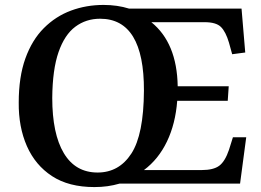

<svg xmlns="http://www.w3.org/2000/svg" viewBox="-20 -745 1057 779"><path d="M56 -329Q56 -433 83 -508Q110 -583 158 -631Q206 -679 268 -702Q330 -725 400 -725Q456 -725 504 -710H960L975 -532L922 -525L909 -572Q896 -616 876.5 -635.5Q857 -655 810 -655H594Q698 -571 701 -395H908L904 -336H699Q692 -243 657.5 -171Q623 -99 564 -55H798Q846 -55 869.5 -72.5Q893 -90 909 -137L925 -188H979L954 0H465Q441 7 416 10.5Q391 14 363 14Q259 14 191 -30.5Q123 -75 89 -152.5Q55 -230 56 -329ZM192 -348Q192 -202 239 -123.5Q286 -45 376 -45Q463 -45 513 -122Q563 -199 564 -377Q565 -669 386 -669Q329 -669 285.5 -636.5Q242 -604 217.5 -533.5Q193 -463 192 -348Z"/></svg>

Font: Literata 36pt SemiBold
Style: Italic
Weight: 600
Italic angle: -2°
Designer: Latin by Veronika Burian and Jose Scaglione. Greek by Irene Vlachou. Cyrillic by Vera Evstafieva
Foundry: TypeTogether
Version: Version 3.002